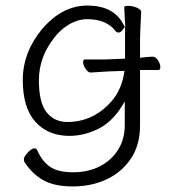

<svg xmlns="http://www.w3.org/2000/svg" viewBox="-20 -501 620 691"><path d="M484 -293Q516 -297 529 -297H530Q540 -297 548.5 -284Q557 -271 557 -260Q557 -249 550 -249H484V-50Q484 21 451 70Q418 119 363.5 144.5Q309 170 242 170Q175 170 135 147Q95 124 68 82Q66 79 66 71Q66 63 80 48Q94 33 103 33Q112 33 114 40Q133 82 162 100.5Q191 119 243.5 119Q296 119 337.5 98.5Q379 78 404 39.5Q429 1 429 -51V-136L420 -121Q384 -62 333 -37Q282 -12 230 -12Q153 -12 107.5 -62.5Q62 -113 62 -213Q62 -313 132 -397Q204 -481 294.5 -481Q385 -481 421 -419L431 -401L427 -475Q427 -480 441.5 -480Q456 -480 472 -473.5Q488 -467 488 -458V-457Q484 -381 484 -358ZM506 -296Q507 -296 507 -296ZM428 -246 371 -244 307 -240H306Q297 -240 288 -253.5Q279 -267 279 -277Q279 -287 286 -287H360L430 -290V-405L421 -393Q414 -384 407 -384Q400 -384 397 -388Q364 -432 294 -432Q261 -432 228.5 -413Q196 -394 172 -361Q120 -293 120 -212Q120 -131 148 -96.5Q176 -62 222 -62Q315 -62 380 -135Q419 -179 428 -246Z"/></svg>

Font: ToneOZ-Pinyin-WenKai-Light
Style: Light
Weight: 300
Designer: Fontworks Inc.
Foundry: ToneOZ
Version: Version 0.240331